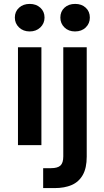

<svg xmlns="http://www.w3.org/2000/svg" viewBox="-20 -743 534 983"><path d="M72 0V-501H192V0ZM132 -582Q99 -582 77.5 -602.5Q56 -623 56 -653Q56 -684 77.5 -703.5Q99 -723 132 -723Q165 -723 186.5 -703.5Q208 -684 208 -653Q208 -623 186.5 -602.5Q165 -582 132 -582ZM201 220V118H241Q275 118 289.5 104.5Q304 91 304 58V-501H424V59Q424 117 404 152.5Q384 188 347.5 204Q311 220 259 220ZM364 -582Q331 -582 310 -602.5Q289 -623 289 -653Q289 -684 310 -703.5Q331 -723 365 -723Q398 -723 419 -703.5Q440 -684 440 -653Q440 -623 419 -602.5Q398 -582 364 -582Z"/></svg>

Font: DM Sans 18pt SemiBold
Style: Regular
Weight: 600
Designer: Colophon Foundry, Jonny Pinhorn
Foundry: Colophon Foundry
Version: Version 4.004;gftools[0.9.30]